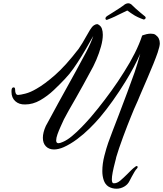

<svg xmlns="http://www.w3.org/2000/svg" viewBox="-20 -866 993 1169"><path d="M689 283Q676 283 663 279.5Q650 276 639 269Q620 256 611.5 231Q603 206 603 176Q603 131 615.5 82.5Q628 34 639 3Q650 -28 666.5 -71Q683 -114 702 -163Q728 -232 755 -303.5Q782 -375 800 -427Q808 -450 817 -480Q826 -510 834 -539Q799 -459 743 -368Q706 -308 666.5 -252.5Q627 -197 589 -152Q562 -120 525.5 -84Q489 -48 448.5 -18Q408 12 368 30Q352 37 337 40.5Q322 44 309 44Q278 44 259.5 25Q241 6 241 -27Q241 -59 259 -99Q269 -117 289 -154Q309 -191 334 -237L440 -429Q475 -492 504.5 -548.5Q534 -605 548 -647Q544 -640 540 -633Q536 -626 532 -619Q502 -565 476 -523Q452 -484 427 -448.5Q402 -413 375 -385Q346 -354 307.5 -317.5Q269 -281 224.5 -255.5Q180 -230 133 -230Q96 -229 73 -250Q50 -271 50 -306V-312Q50 -329 58 -333Q60 -334 63 -334Q72 -334 72 -321Q72 -288 90 -288Q103 -288 134.5 -296Q166 -304 203 -326Q251 -353 315.5 -409.5Q380 -466 459 -569Q471 -586 482 -604.5Q493 -623 503 -641Q516 -664 528 -684Q540 -704 552 -712Q563 -719 571 -719Q577 -719 581 -715Q595 -707 600.5 -691Q606 -675 606 -654Q606 -623 595 -583Q584 -543 566.5 -502Q549 -461 528 -425Q510 -391 487.5 -350.5Q465 -310 443 -271Q418 -228 398 -192.5Q378 -157 369 -139Q360 -119 349 -95Q338 -71 330 -48.5Q322 -26 322 -11Q322 6 336 6Q345 6 363 -2Q389 -13 418.5 -37.5Q448 -62 477.5 -92.5Q507 -123 533 -153Q559 -183 576 -205Q617 -256 658.5 -313.5Q700 -371 736 -429Q773 -487 801 -543Q829 -599 845 -648L848 -651Q859 -655 872 -658Q885 -661 898 -661Q906 -661 914 -659.5Q922 -658 928 -653Q953 -635 953 -602Q953 -585 940 -546Q930 -517 914.5 -478.5Q899 -440 878 -391L840 -303Q836 -292 830 -279.5Q824 -267 819 -253Q807 -227 796 -201.5Q785 -176 779 -160Q769 -136 756 -102.5Q743 -69 729.5 -32.5Q716 4 705 36.5Q694 69 688 90Q687 96 685 103.5Q683 111 681 119Q671 157 666 183.5Q661 210 661 226Q661 250 672 250Q692 251 712.5 233.5Q733 216 755 194Q767 182 779 170Q791 158 804 149Q808 145 812 145Q818 145 818 151Q818 156 814 160Q808 165 799 180Q790 195 782 210Q774 225 770 233Q759 257 736.5 270Q714 283 689 283ZM630 -745Q622 -745 622 -755Q622 -760 630 -767Q644 -776 665 -789Q686 -802 705 -814.5Q724 -827 732 -833Q746 -846 762 -846Q768 -846 775 -842Q782 -838 786 -833Q792 -827 805.5 -814.5Q819 -802 835 -789Q851 -776 863 -766Q867 -762 867 -758Q867 -754 863 -750.5Q859 -747 855 -747Q850 -749 835.5 -754.5Q821 -760 801 -771Q789 -778 778.5 -785.5Q768 -793 755 -802Q742 -795 726 -788Q710 -781 699 -775Q680 -765 658.5 -756Q637 -747 631 -745Z"/></svg>

Font: Birthstone Bounce Medium
Style: Regular
Weight: 500
Designer: Robert E. Leuschke
Foundry: Rob Leuschke
Version: Version 1.010; ttfautohint (v1.8.3)